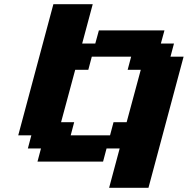

<svg xmlns="http://www.w3.org/2000/svg" viewBox="-20 -895 895 915"><path d="M500 0H687.5Q715.3 -104 771.2 -312.3Q827.1 -520.5 855 -625H792.5L809.1 -687.5H746.6L763.7 -750H451.2L434.1 -687.5H371.6L421.9 -875H234.4Q206.5 -771 150.6 -562.5Q94.7 -354 66.9 -250H129.4L112.8 -187.5H175.3L158.7 -125H471.2L487.8 -187.5H550.3ZM504.4 -250H316.9L333.5 -312.5H271Q282.2 -354 304.7 -437.3Q327.1 -520.5 338.4 -562.5H400.9L417.5 -625H605L588.4 -562.5H650.9Q639.6 -521 617.2 -437.5Q594.7 -354 583.5 -312.5H521Z"/></svg>

Font: Faithful 32x
Style: SemiboldOblique
Weight: 400
Foundry: Faithful Resource Pack
Version: Version 1.0; January 27, 2023